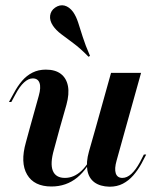

<svg xmlns="http://www.w3.org/2000/svg" viewBox="-20 -690 584 722"><path d="M204.8 -208.1 183.1 -128.2Q167.7 -75 178.6 -48Q189.5 -21 224.2 -21Q258.1 -21 286.7 -48Q315.3 -75 340.3 -132.3L342.7 -126.6Q311.3 -55.6 270.2 -22.2Q229 11.3 173.4 11.3Q108.1 11.3 81.9 -33.5Q55.6 -78.2 77.4 -154.8L91.9 -208.1ZM91.9 -208.1 125.8 -329.8Q134.7 -361.3 128.6 -378.2Q122.6 -395.2 103.2 -395.2Q87.1 -395.2 70.6 -380.2Q54 -365.3 37.9 -334.7L22.6 -306.5H13.7L32.3 -340.3Q46 -366.1 62.9 -385.9Q79.8 -405.6 102 -416.9Q124.2 -428.2 152.4 -428.2Q187.9 -428.2 208.9 -412.1Q229.8 -396 235.5 -366.5Q241.1 -337.1 229.8 -296L204.8 -208.1ZM339.5 -208.1 397.6 -416.1H510.5L452.4 -208.1ZM418.5 -86.3Q409.7 -55.6 415.3 -38.3Q421 -21 440.3 -21Q457.3 -21 473.8 -35.9Q490.3 -50.8 506.5 -80.6L521 -108.9H529.8L512.1 -75Q498.4 -50 481 -30.2Q463.7 -10.5 441.9 0.8Q420.2 12.1 391.9 12.1Q356.5 11.3 335.1 -4.4Q313.7 -20.2 308.5 -50Q303.2 -79.8 314.5 -120.2L339.5 -208.1H452.4ZM312.9 -476.6Q282.3 -508.1 256 -527.4Q229.8 -546.8 210.1 -561.7Q190.3 -576.6 179 -593.5Q166.1 -612.9 168.5 -631.5Q171 -650 187.1 -661.3Q204.8 -673.4 222.6 -669Q240.3 -664.5 254.8 -645.2Q266.1 -629 273.8 -605.6Q281.5 -582.3 291.1 -551.2Q300.8 -520.2 318.5 -479.8Z"/></svg>

Font: Playfair 144pt
Style: Bold Italic
Weight: 700
Italic angle: -15.6°
Designer: Claus Eggers Sørensen
Foundry: Claus Eggers Sørensen
Version: Version 2.203